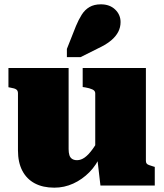

<svg xmlns="http://www.w3.org/2000/svg" viewBox="-20 -857 758 887"><path d="M297 -543V-168Q297 -152 300.5 -140.5Q304 -129 313 -123Q322 -117 336 -117Q354 -117 371.5 -129.5Q389 -142 408.5 -169Q428 -196 449 -238L445 -140Q426 -95 393 -61.5Q360 -28 318.5 -9Q277 10 231 10Q178 10 140.5 -10Q103 -30 83 -68.5Q63 -107 63 -162V-426Q63 -438 55.5 -443.5Q48 -449 29 -452L19 -454V-543ZM654 -543V-114Q654 -106 657.5 -101.5Q661 -97 668.5 -94.5Q676 -92 688 -88L695 -86V0H444L429 -129L420 -134V-426Q420 -438 406.5 -444Q393 -450 375 -453L362 -455V-543ZM331 -737Q343 -766 357.5 -789Q372 -812 393.5 -824.5Q415 -837 446 -837Q487 -837 512 -813Q537 -789 537 -755Q537 -731 526.5 -710.5Q516 -690 496.5 -673Q477 -656 450 -642L352 -593H289V-631Z"/></svg>

Font: Roboto Serif 20pt Black
Style: Regular
Weight: 900
Version: Version 1.008